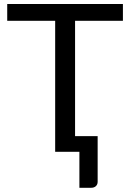

<svg xmlns="http://www.w3.org/2000/svg" viewBox="-20 -736 634 931"><path d="M344 -635V-76H453.5V145.5Q453.5 158.5 445 166.5Q436.5 174.5 422.5 174.5H365V0H247.5V-635H15V-716.5H576V-635Z"/></svg>

Font: Lato 2
Style: Regular
Weight: 400
Designer: Lukasz Dziedzic with Adam Twardoch and Botio Nikoltchev
Foundry: tyPoland Lukasz Dziedzic
Version: Version 2.015; 2015-08-06; http://www.latofonts.com/